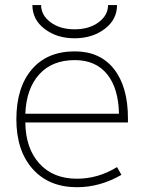

<svg xmlns="http://www.w3.org/2000/svg" viewBox="-20 -742 577 773"><path d="M82 -249Q83 -145.5 138.2 -84Q193.4 -22.5 290 -22.5Q375 -22.5 451.2 -69.3L468.8 -38.1Q382.8 11.7 290 11.7Q176.8 11.7 111.3 -62Q45.9 -135.7 45.9 -261.7Q45.9 -389.6 107.9 -462.4Q169.9 -535.2 281.2 -535.2Q382.8 -535.2 439 -463.9Q495.1 -392.6 495.1 -265.6V-249ZM82 -284.2H459Q457 -386.7 411.1 -443.4Q365.2 -500 281.2 -500Q189.5 -500 137.7 -442.4Q85.9 -384.8 82 -284.2ZM110.4 -721.7H145.5Q145.5 -680.7 183.6 -652.3Q221.7 -624 280.3 -624Q338.9 -624 377 -652.3Q415 -680.7 415 -721.7H451.2Q451.2 -663.1 401.4 -625.5Q351.6 -587.9 280.3 -587.9Q209 -587.9 159.7 -625.5Q110.4 -663.1 110.4 -721.7Z"/></svg>

Font: Gen Shin Gothic ExtraLight
Style: Regular
Weight: 100
Designer: [Source Han Sans]
Ryoko NISHIZUKA  (kana & ideographs); Paul D. Hunt (Latin, Greek & Cyrillic); Wenlong ZHANG  (bopomofo
Version: Version 1.002.20150607